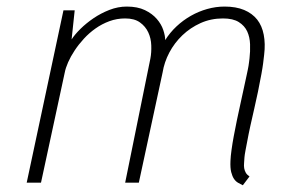

<svg xmlns="http://www.w3.org/2000/svg" viewBox="-20 -548 879 576"><path d="M204.1 -517.1 194.8 -429.7Q204.1 -444.3 221.4 -461.4Q238.8 -478.5 260.7 -493.4Q282.7 -508.3 308.3 -518.3Q334 -528.3 360.4 -528.3Q392.6 -528.3 414.8 -517.6Q437 -506.8 450.4 -491.2Q463.9 -475.6 469.7 -458.3Q475.6 -440.9 475.6 -427.7Q489.7 -450.2 509.5 -468.8Q529.3 -487.3 552.5 -500.5Q575.7 -513.7 601.6 -521Q627.4 -528.3 653.8 -528.3Q688 -528.3 712.4 -518.1Q736.8 -507.8 751.5 -489.3Q766.1 -470.7 771.2 -443.8Q776.4 -417 772.5 -384.3Q771.5 -376 770.8 -369.9Q770 -363.8 769.3 -357.4Q768.6 -351.1 767.3 -343.8Q766.1 -336.4 764.2 -325.7Q759.3 -298.3 753.9 -272.7Q748.5 -247.1 742.7 -221.7Q736.8 -196.3 731.2 -170.9Q725.6 -145.5 720.7 -118.7Q720.2 -115.7 719 -109.9Q717.8 -104 716.6 -97.4Q715.3 -90.8 714.4 -84.7Q713.4 -78.6 713.4 -76.2Q712.9 -66.4 712.2 -58.3Q711.4 -50.3 712.6 -43.2Q713.9 -36.1 717.3 -30Q720.7 -23.9 728.5 -18.6L708.5 7.8Q701.7 4.4 694.6 0.5Q687.5 -3.4 682.1 -11.2Q676.8 -19 673.6 -31.7Q670.4 -44.4 671.4 -65.4Q671.9 -79.1 674.6 -98.4Q677.2 -117.7 681.4 -140.1Q685.5 -162.6 690.7 -187.3Q695.8 -211.9 701.2 -236.1Q706.5 -260.3 711.4 -283Q716.3 -305.7 720.2 -323.7Q722.2 -332.5 723.4 -338.9Q724.6 -345.2 725.6 -350.6Q726.6 -356 727.1 -361.3Q727.5 -366.7 728.5 -372.6Q731 -393.6 730.2 -415Q729.5 -436.5 721.7 -453.6Q713.9 -470.7 696.5 -481.7Q679.2 -492.7 648.9 -492.7Q612.8 -492.7 581.8 -478.8Q550.8 -464.8 527.1 -442.1Q503.4 -419.4 488 -390.4Q472.7 -361.3 467.8 -330.6L396.5 0H355.5L431.2 -372.6Q434.6 -390.6 433.8 -411.9Q433.1 -433.1 424.8 -450.9Q416.5 -468.8 399.9 -480.7Q383.3 -492.7 355.5 -492.7Q330.6 -492.7 308.1 -484.4Q285.6 -476.1 266.6 -462.6Q247.6 -449.2 231.7 -431.9Q215.8 -414.6 203.9 -396.5Q191.9 -378.4 184.3 -361.1Q176.8 -343.8 174.3 -330.6L103 0H60.1L170.4 -517.1Z"/></svg>

Font: Ufes Sans Thin
Style: Italic
Weight: 100
Designer: Ricardo Esteves & Thais Bronze
Foundry: ProDesignUfes - Ricardo Esteves, Thais Bronze
Version: Version 2.0